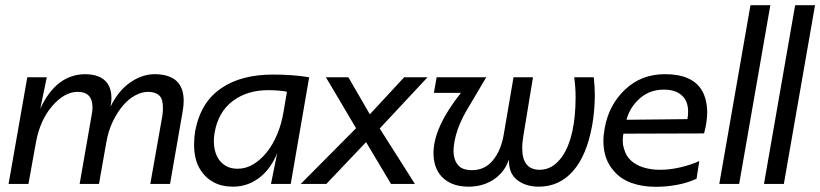

<svg xmlns="http://www.w3.org/2000/svg" viewBox="-20 -708 3157 739"><path d="M634.5 0H558.5L605 -263Q607.5 -279 607 -293Q607 -314.5 601 -329.5Q589 -353.5 550.5 -354.5Q526.5 -354.5 501.2 -341.2Q476 -328 454 -302.5Q432 -277 414.5 -241Q397 -205 389 -159L361 0H286.5L333.5 -269.5Q336 -283 336 -294.5Q336 -354.5 279 -354.5Q228.5 -354.5 181.5 -300.5Q134.5 -246.5 118.5 -161L89.5 0H13L85 -410.5H160L135 -289.5Q195 -420 305.5 -422.5Q367 -422.5 392 -389Q409 -366 409 -331Q409 -316 405.5 -297.5Q435 -358.5 481 -390.5Q527 -422.5 576 -422.5Q687 -421.5 687 -320Q687 -301 683 -279Z M877 10.5Q834 10.5 802.8 -6.2Q771.5 -23 753 -52Q726.5 -91 727 -153.5Q727 -178.5 731.5 -205Q753 -316 832.5 -369Q908.5 -421 1031 -421Q1109.5 -421 1170 -410.5L1099 0H1023L1047 -119Q1024 -62 984.5 -29Q937 10.5 877 10.5ZM894 -58.5Q927 -58.5 955.2 -75.8Q983.5 -93 1006.8 -122Q1030 -151 1046.8 -190.8Q1063.5 -230.5 1071 -276L1084.5 -355Q1056.5 -360.5 1013 -361Q930.5 -361 875 -318.5Q819.5 -276 806 -197Q803 -179.5 803 -162.5L804.5 -142.5Q808.5 -117 819.2 -99Q830 -81 848.8 -69.8Q867.5 -58.5 894 -58.5Z M1577 0H1485L1389 -161L1236 0H1137.5L1350.5 -214.5L1234.5 -410.5H1321L1403.5 -268L1535.5 -410.5H1625.5L1441.5 -213.5Z M2053.5 10.5Q2026.5 10.5 2004 2.8Q1981.5 -5 1966.2 -19Q1951 -33 1945 -50.5Q1939 -68 1939 -87V-94.5Q1924 -49 1884.5 -20Q1841.5 10.5 1783.5 10.5Q1745 10.5 1717.2 -2Q1689.5 -14.5 1672.5 -37Q1648.5 -70 1648.5 -119Q1648.5 -217.5 1754 -350.5H1650L1660.5 -410.5H1851.5L1787 -301.5Q1758 -255 1742 -211Q1726 -164 1725.5 -127Q1725.5 -95 1741.8 -74Q1758 -53 1796.5 -53Q1846 -53 1877.2 -91Q1908.5 -129 1919 -191L1956.5 -410.5H2031.5L1995 -189Q1990 -160 1990 -137.5Q1990 -54.5 2057.5 -54.5Q2108 -54.5 2144.5 -106.5Q2195 -181 2195.5 -333.5Q2195.5 -373.5 2190 -410.5H2265.5Q2269.5 -373.5 2269.5 -338.5Q2268.5 -277.5 2259.5 -227Q2238.5 -109.5 2185.5 -49.5Q2132.5 10.5 2053.5 10.5Z M2505 11Q2451.5 11 2410.2 -4Q2369 -19 2343.5 -49Q2302.5 -94 2302.5 -165Q2302.5 -188 2307.5 -215Q2323.5 -304.5 2386 -363.5Q2448.5 -422.5 2539.5 -422.5Q2643.5 -422.5 2681 -361Q2701 -328 2702 -277Q2702 -239.5 2690 -194.5L2379.5 -193.5Q2377 -180 2377 -167Q2377 -150 2382 -135Q2389 -108.5 2407.8 -90.8Q2426.5 -73 2455.8 -63.8Q2485 -54.5 2521 -54.5Q2558.5 -54.5 2598.2 -63.8Q2638 -73 2671.5 -88L2661 -20Q2626 -4 2585.5 3.5Q2545 11 2505 11ZM2391.5 -247 2626 -249.5Q2628.5 -265.5 2628.5 -278.5Q2628.5 -313 2610.5 -334.5Q2585 -363.5 2534.5 -363Q2473 -363 2431.5 -318.5Q2402 -288 2391.5 -247Z M2825 0H2748.5L2868.5 -688H2945Z M2997 0H2920.5L3040.5 -688H3117Z"/></svg>

Font: Lucymar Sans
Style: Italic
Weight: 400
Italic angle: -10°
Foundry: The League of Moveable Type (original font) / Main changes by Cristiano Sobral with portions from Mirco Monsees
Version: Version 2.00;August 30, 2020;FontCreator 13.0.0.2681 64-bit